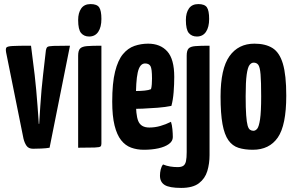

<svg xmlns="http://www.w3.org/2000/svg" viewBox="-20 -724 1443 941"><path d="M142 5Q120 5 110 -9.5Q100 -24 95 -45L10 -467Q7 -484 11 -490.5Q15 -497 41.5 -498.5Q68 -500 132 -500L150 -356Q154 -324 157.5 -283Q161 -242 164 -204Q167 -166 168.5 -141.5Q170 -117 170 -117H172Q172 -117 173.5 -141.5Q175 -166 177.5 -204Q180 -242 183.5 -283Q187 -324 191 -356L205 -478Q207 -489 212 -493.5Q217 -498 241.5 -499Q266 -500 323 -500L223 0Q206 3 182 4Q158 5 142 5Z M363 0V-451Q363 -476 372.5 -486Q382 -496 406.5 -498Q431 -500 477 -500V-20Q477 -10 472.5 -6Q468 -2 444 -1Q420 0 363 0ZM417 -545Q392 -545 377.5 -562Q363 -579 363 -626Q363 -661 378 -682.5Q393 -704 424 -704Q455 -704 466 -688Q477 -672 477 -631Q477 -591 461.5 -568Q446 -545 417 -545Z M685 10Q651 10 622.5 -0.5Q594 -11 573.5 -37Q553 -63 541.5 -109Q530 -155 530 -226Q530 -317 544 -373Q558 -429 582.5 -458.5Q607 -488 639 -499Q671 -510 706 -510Q766 -510 800 -472Q834 -434 834 -347Q834 -311 831 -272.5Q828 -234 820 -205Q791 -199 753 -196Q715 -193 679 -191.5Q643 -190 619.5 -190Q596 -190 596 -190L598 -279Q598 -279 612.5 -278.5Q627 -278 648 -278Q669 -278 689 -280Q709 -282 720 -287Q723 -296 724 -311.5Q725 -327 725 -339Q725 -387 717.5 -400Q710 -413 691 -413Q678 -413 669 -402Q660 -391 655 -368.5Q650 -346 648 -312.5Q646 -279 646 -233Q646 -198 648.5 -172.5Q651 -147 657.5 -131Q664 -115 677.5 -107Q691 -99 712 -99Q739 -99 765.5 -106.5Q792 -114 818 -127Q823 -112 825 -90.5Q827 -69 827 -52Q827 -32 807.5 -18Q788 -4 756 3Q724 10 685 10Z M868 197Q810 197 787 182.5Q764 168 764 137Q764 122 767.5 107Q771 92 779 82Q796 89 814 92Q832 95 851 95Q869 95 878.5 88.5Q888 82 891.5 66Q895 50 895 21V-451Q895 -476 904 -486Q913 -496 937.5 -498Q962 -500 1007 -500V36Q1007 78 996 114.5Q985 151 955 174Q925 197 868 197ZM945 -545Q920 -545 905.5 -562Q891 -579 891 -626Q891 -661 906 -682.5Q921 -704 952 -704Q983 -704 994 -688Q1005 -672 1005 -631Q1005 -591 989.5 -568Q974 -545 945 -545Z M1219 10Q1179 10 1149 0.5Q1119 -9 1099.5 -36.5Q1080 -64 1070.5 -115.5Q1061 -167 1061 -251Q1061 -387 1104.5 -448.5Q1148 -510 1227 -510Q1281 -510 1315.5 -488.5Q1350 -467 1366.5 -411.5Q1383 -356 1383 -255Q1383 -110 1341.5 -50Q1300 10 1219 10ZM1222 -83Q1232 -83 1240.5 -93Q1249 -103 1254.5 -139Q1260 -175 1260 -252Q1260 -324 1257 -359.5Q1254 -395 1246 -406Q1238 -417 1223 -417Q1212 -417 1203 -405.5Q1194 -394 1189 -358.5Q1184 -323 1184 -252Q1184 -194 1186.5 -159.5Q1189 -125 1193.5 -109Q1198 -93 1205.5 -88Q1213 -83 1222 -83Z"/></svg>

Font: Yanone Kaffeesatz ExtraLight
Style: Bold
Weight: 700
Version: Version 2.003